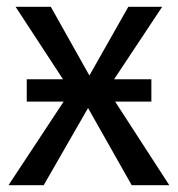

<svg xmlns="http://www.w3.org/2000/svg" viewBox="-20 -547 525 567"><path d="M480 0H369L240 -228L109 0H5L168 -247H59V-313H166L26 -527H130L244 -324L359 -527H459L317 -313H427V-247H320Z"/></svg>

Font: Fira Sans
Style: Regular
Weight: 400
Designer: bBox Type GmbH & Carrois Corporate GbR & Edenspiekermann AG
Foundry: bBox Type GmbH & Carrois Corporate GbR & Edenspiekermann AG
Version: Version 4.301